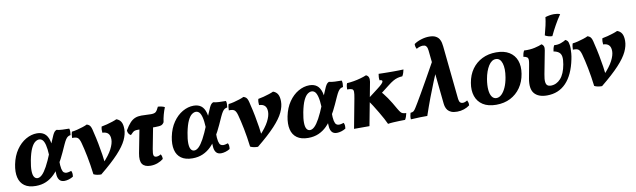

<svg xmlns="http://www.w3.org/2000/svg" viewBox="-43 -1240 5863 1769"><g transform="rotate(-10 2889.0 -356.0)"><path d="M183.8 9Q117.5 9 78.4 -19.2Q39.3 -47.4 27.2 -98.8Q15.1 -150.1 29 -220.3Q45 -298.5 83.1 -353.4Q121.1 -408.4 172 -437.7Q223 -467 275.9 -467Q318.2 -467 345.7 -446.4Q373.1 -425.7 386.1 -380.4Q399.1 -335 396.5 -258.6L352.5 -246.6Q349.6 -310.6 340.6 -345.6Q331.6 -380.6 317.9 -394.3Q304.2 -407.9 285.9 -407.9Q268.1 -407.9 248.2 -393.3Q228.3 -378.6 210.4 -340.8Q192.5 -302.9 178.5 -232.6Q167.1 -173.5 167.8 -134.8Q168.5 -96.1 180.2 -77.8Q191.9 -59.4 212 -59.4Q232.6 -59.4 254.6 -80.4Q276.7 -101.4 302.4 -148.3Q328 -195.2 359.9 -274.1Q385.1 -334.4 399.7 -370.8Q414.2 -407.3 423.7 -426.5Q433.2 -445.8 440.9 -454.1Q448.7 -462.4 459.8 -467Q480.1 -461 513.9 -459.5Q547.8 -458 577.5 -458Q582.1 -446.3 581.8 -429.9Q581.6 -413.4 579.1 -397.2Q564.1 -395.2 553.4 -388.3Q542.7 -381.3 532.5 -365.7Q522.3 -350.1 509.7 -322.5Q497.1 -295 477.9 -252.2Q451.3 -193.7 422.3 -145.7Q393.2 -97.8 358.7 -63.3Q324.1 -28.8 281 -9.9Q238 9 183.8 9ZM451.6 9Q422 9 406.7 -7.8Q391.5 -24.5 387.5 -55Q383.4 -85.4 386.8 -125.6L435.3 -188.4Q434.8 -132.7 441.1 -105.6Q447.4 -78.5 458.4 -70.4Q469.4 -62.2 482.4 -62.2Q495.9 -62.2 507.5 -65.5Q519 -68.7 527.5 -71.1Q539.5 -51.5 533.9 -16.3Q515.2 -4.4 492.7 2.3Q470.1 9 451.6 9Z M1019.7 -467.5Q1048.2 -458 1062.5 -433.8Q1076.7 -409.5 1076.7 -365.5Q1076.7 -318.2 1051.5 -264.8Q1026.4 -211.4 964.8 -145Q903.2 -78.6 795.2 9Q777 9.5 756.9 5.7Q736.8 1.9 723.7 -5.7Q712.5 -97.2 696.9 -175.6Q681.3 -254 666.3 -308.2Q656.8 -343.7 642.2 -356.9Q627.6 -370.2 588.6 -368.2Q588.6 -381.6 590.6 -397.7Q592.6 -413.8 597.2 -426Q619.4 -428 647.3 -435Q675.2 -442 701.3 -450.5Q727.4 -459 742.6 -467Q758.5 -462 767.2 -453.7Q775.9 -445.3 781.7 -429.5Q787.5 -413.8 793.4 -384.7Q807.1 -330 817.7 -274.7Q828.3 -219.4 836.4 -167Q844.5 -114.5 849.1 -68.1L828.6 -87.4Q890.4 -152.8 916.6 -203.8Q942.8 -254.8 942.8 -292.8Q942.8 -330.2 925.1 -348.5Q907.5 -366.8 871.4 -367.7Q867.5 -398.3 874.8 -425Q897.5 -428.5 925.6 -436Q953.7 -443.4 979.6 -451.9Q1005.4 -460.4 1019.7 -467.5Z M1126.9 -300.6Q1112.6 -307.9 1105.3 -321.4Q1098 -334.9 1098.1 -349.3Q1123.3 -392.5 1146.1 -416.8Q1169 -441.1 1194.3 -451Q1219.6 -461 1251.9 -461Q1274.9 -461 1299.5 -459.5Q1324.1 -458 1343.4 -458Q1373.7 -458 1387.3 -468.9Q1400.8 -479.9 1416.8 -515.3Q1433 -514.3 1451.3 -510.2Q1469.6 -506.2 1479.7 -499.6Q1467.1 -468.9 1457.4 -433.1Q1447.7 -397.2 1443.8 -365.5Q1433.5 -347.1 1417.4 -340.8Q1401.4 -334.6 1358.9 -334.6Q1334.4 -334.6 1304.8 -335.6Q1275.2 -336.6 1247.4 -337.1Q1219.6 -337.6 1198.6 -337.6Q1182 -337.6 1171.7 -335.1Q1161.4 -332.6 1151.9 -324.9Q1142.4 -317.1 1126.9 -300.6ZM1257.6 9Q1202.7 9 1180.5 -21.9Q1158.3 -52.8 1171.4 -123L1216.5 -356H1344.1L1302.5 -139.3Q1293.9 -94.6 1299.6 -79.4Q1305.3 -64.2 1324.2 -64.2Q1345.2 -64.2 1366.1 -78Q1378.6 -60.3 1377.6 -32.8Q1356.5 -15.3 1324.6 -3.1Q1292.7 9 1257.6 9Z M1649.8 9Q1583.5 9 1544.4 -19.2Q1505.3 -47.4 1493.2 -98.8Q1481.1 -150.1 1495 -220.3Q1511 -298.5 1549.1 -353.4Q1587.1 -408.4 1638 -437.7Q1689 -467 1741.9 -467Q1784.2 -467 1811.7 -446.4Q1839.1 -425.7 1852.1 -380.4Q1865.1 -335 1862.5 -258.6L1818.5 -246.6Q1815.6 -310.6 1806.6 -345.6Q1797.6 -380.6 1783.9 -394.3Q1770.2 -407.9 1751.9 -407.9Q1734.1 -407.9 1714.2 -393.3Q1694.3 -378.6 1676.4 -340.8Q1658.5 -302.9 1644.5 -232.6Q1633.1 -173.5 1633.8 -134.8Q1634.5 -96.1 1646.2 -77.8Q1657.9 -59.4 1678 -59.4Q1698.6 -59.4 1720.6 -80.4Q1742.7 -101.4 1768.4 -148.3Q1794 -195.2 1825.9 -274.1Q1851.1 -334.4 1865.7 -370.8Q1880.2 -407.3 1889.7 -426.5Q1899.2 -445.8 1906.9 -454.1Q1914.7 -462.4 1925.8 -467Q1946.1 -461 1979.9 -459.5Q2013.8 -458 2043.5 -458Q2048.1 -446.3 2047.8 -429.9Q2047.6 -413.4 2045.1 -397.2Q2030.1 -395.2 2019.4 -388.3Q2008.7 -381.3 1998.5 -365.7Q1988.3 -350.1 1975.7 -322.5Q1963.1 -295 1943.9 -252.2Q1917.3 -193.7 1888.3 -145.7Q1859.2 -97.8 1824.7 -63.3Q1790.1 -28.8 1747 -9.9Q1704 9 1649.8 9ZM1917.6 9Q1888 9 1872.7 -7.8Q1857.5 -24.5 1853.5 -55Q1849.4 -85.4 1852.8 -125.6L1901.3 -188.4Q1900.8 -132.7 1907.1 -105.6Q1913.4 -78.5 1924.4 -70.4Q1935.4 -62.2 1948.4 -62.2Q1961.9 -62.2 1973.5 -65.5Q1985 -68.7 1993.5 -71.1Q2005.5 -51.5 1999.9 -16.3Q1981.2 -4.4 1958.7 2.3Q1936.1 9 1917.6 9Z M2485.7 -467.5Q2514.2 -458 2528.5 -433.8Q2542.7 -409.5 2542.7 -365.5Q2542.7 -318.2 2517.5 -264.8Q2492.4 -211.4 2430.8 -145Q2369.2 -78.6 2261.2 9Q2243 9.5 2222.9 5.7Q2202.8 1.9 2189.7 -5.7Q2178.5 -97.2 2162.9 -175.6Q2147.3 -254 2132.3 -308.2Q2122.8 -343.7 2108.2 -356.9Q2093.6 -370.2 2054.6 -368.2Q2054.6 -381.6 2056.6 -397.7Q2058.6 -413.8 2063.2 -426Q2085.4 -428 2113.3 -435Q2141.2 -442 2167.3 -450.5Q2193.4 -459 2208.6 -467Q2224.5 -462 2233.2 -453.7Q2241.9 -445.3 2247.7 -429.5Q2253.5 -413.8 2259.4 -384.7Q2273.1 -330 2283.7 -274.7Q2294.3 -219.4 2302.4 -167Q2310.5 -114.5 2315.1 -68.1L2294.6 -87.4Q2356.4 -152.8 2382.6 -203.8Q2408.8 -254.8 2408.8 -292.8Q2408.8 -330.2 2391.1 -348.5Q2373.5 -366.8 2337.4 -367.7Q2333.5 -398.3 2340.8 -425Q2363.5 -428.5 2391.6 -436Q2419.7 -443.4 2445.6 -451.9Q2471.4 -460.4 2485.7 -467.5Z M2732.8 9Q2666.5 9 2627.4 -19.2Q2588.3 -47.4 2576.2 -98.8Q2564.1 -150.1 2578 -220.3Q2594 -298.5 2632.1 -353.4Q2670.1 -408.4 2721 -437.7Q2772 -467 2824.9 -467Q2867.2 -467 2894.7 -446.4Q2922.1 -425.7 2935.1 -380.4Q2948.1 -335 2945.5 -258.6L2901.5 -246.6Q2898.6 -310.6 2889.6 -345.6Q2880.6 -380.6 2866.9 -394.3Q2853.2 -407.9 2834.9 -407.9Q2817.1 -407.9 2797.2 -393.3Q2777.3 -378.6 2759.4 -340.8Q2741.5 -302.9 2727.5 -232.6Q2716.1 -173.5 2716.8 -134.8Q2717.5 -96.1 2729.2 -77.8Q2740.9 -59.4 2761 -59.4Q2781.6 -59.4 2803.6 -80.4Q2825.7 -101.4 2851.4 -148.3Q2877 -195.2 2908.9 -274.1Q2934.1 -334.4 2948.7 -370.8Q2963.2 -407.3 2972.7 -426.5Q2982.2 -445.8 2989.9 -454.1Q2997.7 -462.4 3008.8 -467Q3029.1 -461 3062.9 -459.5Q3096.8 -458 3126.5 -458Q3131.1 -446.3 3130.8 -429.9Q3130.6 -413.4 3128.1 -397.2Q3113.1 -395.2 3102.4 -388.3Q3091.7 -381.3 3081.5 -365.7Q3071.3 -350.1 3058.7 -322.5Q3046.1 -295 3026.9 -252.2Q3000.3 -193.7 2971.3 -145.7Q2942.2 -97.8 2907.7 -63.3Q2873.1 -28.8 2830 -9.9Q2787 9 2732.8 9ZM3000.6 9Q2971 9 2955.7 -7.8Q2940.5 -24.5 2936.5 -55Q2932.4 -85.4 2935.8 -125.6L2984.3 -188.4Q2983.8 -132.7 2990.1 -105.6Q2996.4 -78.5 3007.4 -70.4Q3018.4 -62.2 3031.4 -62.2Q3044.9 -62.2 3056.5 -65.5Q3068 -68.7 3076.5 -71.1Q3088.5 -51.5 3082.9 -16.3Q3064.2 -4.4 3041.7 2.3Q3019.1 9 3000.6 9Z M3477.9 9Q3468.9 -12 3452.2 -42.7Q3435.5 -73.3 3414.5 -109Q3393.6 -144.6 3371.4 -179.4Q3349.2 -214.1 3328.7 -242.8L3433 -322.5Q3466.3 -347.7 3479.8 -361.7Q3493.3 -375.8 3494.8 -383.7Q3496.8 -391.7 3491.1 -395.7Q3485.4 -399.7 3470.3 -400.2Q3467.8 -415.4 3468.5 -430.1Q3469.3 -444.8 3472.3 -460Q3489.1 -459.5 3512.3 -459Q3535.5 -458.5 3561.4 -458.3Q3587.4 -458 3610.8 -458Q3633.5 -458 3657.8 -458.5Q3682 -459 3704.8 -460Q3701.8 -443.7 3696.7 -428.8Q3691.7 -413.9 3683.5 -399.7Q3658.8 -398.7 3638 -392.9Q3617.2 -387.2 3595.5 -374.7Q3573.8 -362.2 3544.8 -339.2L3443.6 -260.7L3446.6 -312.7Q3486.1 -271 3518.8 -223.1Q3551.5 -175.1 3585.8 -113.3Q3599.6 -90 3608.5 -79.1Q3617.4 -68.2 3628.8 -64.7Q3640.2 -61.2 3660.5 -59.7Q3657 -43.6 3651.9 -28.2Q3646.8 -12.7 3638.7 0Q3614.2 0 3585.4 1Q3556.5 2 3528.7 3.5Q3500.9 5 3477.9 9ZM3161.3 0 3213.2 -275.9Q3221.1 -317.1 3220.6 -336.8Q3220.1 -356.6 3206.9 -362.6Q3193.6 -368.7 3161.6 -368.7Q3161.6 -383.3 3163.7 -398.8Q3165.7 -414.3 3171.3 -426Q3200.4 -427.5 3233.9 -433.2Q3267.5 -438.9 3299.4 -447.9Q3331.4 -456.9 3355.3 -467Q3373.4 -459.4 3379.5 -442.9Q3385.5 -426.3 3381.6 -402L3305.6 0Z M4125.9 9Q4091.8 9 4070.8 0.1Q4049.8 -8.7 4038.2 -23.1Q4026.7 -37.4 4021.5 -54.2Q4016.2 -70.9 4014.8 -87.2L3962.9 -592.1Q3961.9 -602.1 3958.7 -614.4Q3955.5 -626.7 3946.5 -635.7Q3937.5 -644.8 3917.4 -644.8Q3905.5 -644.8 3889.6 -640.3Q3873.6 -635.9 3858.2 -626Q3852.7 -635.1 3849.4 -647.1Q3846.2 -659.1 3847.3 -672.7Q3874.4 -692.7 3913.9 -704.8Q3953.3 -717 3989.5 -717Q4027.4 -717 4049.4 -705.4Q4071.3 -693.9 4082.2 -676.3Q4093 -658.6 4096.8 -639.7Q4100.6 -620.9 4102.1 -606.2L4153.4 -104Q4154.9 -93.3 4158.3 -83.6Q4161.8 -73.8 4169.8 -68Q4177.8 -62.2 4190.9 -62.2Q4199.9 -62.2 4210 -65.7Q4220.2 -69.1 4233.2 -77Q4238.6 -66.9 4241.4 -56.2Q4244.2 -45.5 4243.1 -29.3Q4220.5 -11.8 4190 -1.4Q4159.6 9 4125.9 9ZM3692.6 4.5Q3690.6 -10.2 3693.1 -26.4Q3695.6 -42.5 3699.7 -55.2Q3719.4 -56.7 3729.2 -64.5Q3739 -72.3 3751.4 -92.7Q3759.9 -106.2 3777 -134.6Q3794 -162.9 3822 -211.4Q3850 -259.9 3891.3 -332.9Q3932.6 -405.8 3989.6 -508.6L4024.8 -458.2Q3989.6 -376.1 3960.5 -304.9Q3931.4 -233.7 3904 -160.9Q3876.6 -88.2 3846.6 0Q3818.8 0 3780.1 0.5Q3741.3 1 3692.6 4.5Z M4491.5 9Q4415.9 9 4367.9 -21.7Q4320 -52.4 4301.5 -106.4Q4283 -160.4 4295 -230Q4307.4 -303.6 4345 -356.4Q4382.7 -409.1 4440.7 -438Q4498.8 -467 4572.4 -467Q4646.5 -467 4694.2 -437.5Q4741.9 -408 4761.4 -355.5Q4780.9 -302.9 4769.4 -232.3Q4757.9 -159.2 4720.1 -104.7Q4682.2 -50.3 4624.2 -20.6Q4566.1 9 4491.5 9ZM4503.5 -51.5Q4528.8 -51.5 4551.4 -72.6Q4573.9 -93.7 4591.6 -132.8Q4609.2 -171.9 4618.2 -225.9Q4631.5 -305.8 4615.6 -356.1Q4599.7 -406.5 4558.4 -406.5Q4519.6 -406.5 4490.1 -360.4Q4460.7 -314.3 4447.3 -239Q4437.8 -181.5 4441.6 -139.4Q4445.3 -97.3 4461.5 -74.4Q4477.7 -51.5 4503.5 -51.5Z M4967.2 5.6Q4886.2 5.6 4849.1 -38.5Q4812 -82.5 4829.6 -178.4L4852.3 -301.8Q4857.8 -330.5 4857.6 -346.6Q4857.3 -362.7 4847.6 -370.7Q4837.9 -378.7 4813 -383.3Q4814.6 -397.4 4818.4 -411.7Q4822.2 -426 4829.8 -439.1Q4884.8 -436 4930.1 -446.5Q4975.5 -457 4997.5 -467.5Q5011.1 -460.3 5016.6 -445.7Q5022.2 -431.1 5017.6 -407L4976.3 -191.4Q4967.3 -145.4 4970.1 -120.8Q4972.9 -96.1 4985.3 -86.8Q4997.8 -77.4 5016.6 -77.4Q5069.5 -77.4 5108.6 -120.1Q5147.6 -162.9 5163 -250Q5170.9 -294.6 5167 -321.4Q5163 -348.2 5145.3 -362.7Q5127.5 -377.2 5094.9 -383.3Q5096.4 -397.4 5100.2 -411.9Q5104 -426.4 5111.6 -439.1Q5145.6 -436 5175.9 -447.3Q5206.3 -458.6 5220.7 -469Q5233.4 -462.9 5240.8 -454Q5248.1 -445.2 5251 -424.3Q5255.3 -408.9 5255.3 -386.4Q5255.3 -363.9 5253.1 -337.5Q5250.9 -311 5244.9 -283.3Q5216.3 -141.8 5146.1 -68.1Q5075.9 5.6 4967.2 5.6ZM5109.1 -524.1Q5070.9 -525 5041.7 -542.8Q5054.7 -590.6 5063.8 -631.2Q5072.8 -671.9 5076.8 -708Q5119.2 -721 5158.5 -721Q5192.5 -721 5214.8 -710.9Q5185.5 -668.7 5158 -619.3Q5130.5 -569.8 5109.1 -524.1Z M5704.7 -467.5Q5733.2 -458 5747.5 -433.8Q5761.7 -409.5 5761.7 -365.5Q5761.7 -318.2 5736.5 -264.8Q5711.4 -211.4 5649.8 -145Q5588.2 -78.6 5480.2 9Q5462 9.5 5441.9 5.7Q5421.8 1.9 5408.7 -5.7Q5397.5 -97.2 5381.9 -175.6Q5366.3 -254 5351.3 -308.2Q5341.8 -343.7 5327.2 -356.9Q5312.6 -370.2 5273.6 -368.2Q5273.6 -381.6 5275.6 -397.7Q5277.6 -413.8 5282.2 -426Q5304.4 -428 5332.3 -435Q5360.2 -442 5386.3 -450.5Q5412.4 -459 5427.6 -467Q5443.5 -462 5452.2 -453.7Q5460.9 -445.3 5466.7 -429.5Q5472.5 -413.8 5478.4 -384.7Q5492.1 -330 5502.7 -274.7Q5513.3 -219.4 5521.4 -167Q5529.5 -114.5 5534.1 -68.1L5513.6 -87.4Q5575.4 -152.8 5601.6 -203.8Q5627.8 -254.8 5627.8 -292.8Q5627.8 -330.2 5610.1 -348.5Q5592.5 -366.8 5556.4 -367.7Q5552.5 -398.3 5559.8 -425Q5582.5 -428.5 5610.6 -436Q5638.7 -443.4 5664.6 -451.9Q5690.4 -460.4 5704.7 -467.5Z"/></g></svg>

Font: Vollkorn
Style: Italic
Weight: 400
Italic angle: -11°
Designer: Friedrich Althausen
Foundry: Friedrich Althausen
Version: Version 5.001